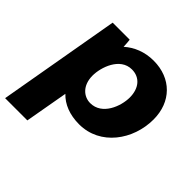

<svg xmlns="http://www.w3.org/2000/svg" viewBox="-207 -700 1068 1068"><g transform="rotate(45 327.0 -166.0)"><path d="M-22 200H153L198 -54C238 -12 297 12 372 12C538 12 646 -140 646 -300C646 -438 554 -532 415 -532C344 -532 286 -507 242 -468C241 -489 240 -509 238 -520H104ZM332 -115C282 -115 233 -154 233 -233C233 -298 271 -412 364 -412C427 -412 466 -365 466 -293C466 -225 426 -115 332 -115Z"/></g></svg>

Font: Fixel Display 20240404 ExBold
Style: Italic
Weight: 800
Italic angle: -10°
Designer: AlfaBravo + MacPaw
Foundry: Kyrylo Tkachov, Marchela Mozhyna, Serhii Makarenko, Maria Weinstein, Zakhar Kryvoshyya
Version: Version 1.211;Glyphs 3.2 (3225)